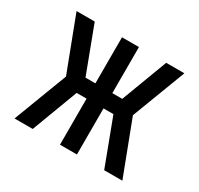

<svg xmlns="http://www.w3.org/2000/svg" viewBox="-117 -662 834 805"><g transform="rotate(30 300.0 -260.0)"><path d="M39 0 138 -260 39 -520H127L211 -297H259V-520H341V-297H389L473 -520H561L462 -260L561 0H473L389 -223H341V0H259V-223H211L127 0Z"/></g></svg>

Font: Nova Nerd Font
Style: Regular
Weight: 400
Designer: Belleve Invis
Foundry: Belleve Invis
Version: Version 24.1.4; ttfautohint (v1.8.4);Nerd Fonts 3.1.1